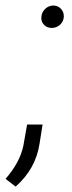

<svg xmlns="http://www.w3.org/2000/svg" viewBox="-60 -548 265 702"><path d="M91.3 -485.8Q92.3 -502.9 104.7 -515.1Q117.2 -527.3 134.3 -527.8Q134.8 -527.8 135.7 -527.8Q152.3 -527.3 163.1 -515.6Q173.3 -504.4 173.3 -488.8Q173.3 -487.3 173.3 -485.8Q171.9 -468.8 159.4 -457.5Q147 -446.3 129.9 -445.8Q111.3 -445.8 100.3 -458Q89.4 -470.2 91.3 -485.8ZM-2.9 134.3 -39.6 106Q12.7 45.9 25.4 -15.1L39.1 -92.8H95.7L84.5 -22Q70.3 69.8 -2.9 134.3Z"/></svg>

Font: MAUL Condensed Light Italic
Style: Light Italic
Weight: 300
Italic angle: -12°
Designer: MAUL
Version: Version 1.0; 2020; ttfautohint (v1.8.3)